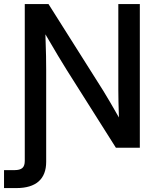

<svg xmlns="http://www.w3.org/2000/svg" viewBox="-59 -748 793 972"><path d="M13.2 113.3H-38.6V204.1H24.4C123 204.1 174.8 158.7 174.8 71.3V-393.6C174.8 -425.8 174.3 -488.8 170.9 -574.2C219.2 -491.2 258.8 -425.3 279.3 -393.1L527.8 0H648.9V-727.5H540V-294.4C540 -268.1 541 -206.1 543 -153.3C513.7 -205.1 481.4 -260.3 464.4 -287.6L186.5 -727.5H66.4V66.4C66.4 99.6 52.2 113.3 13.2 113.3Z"/></svg>

Font: Inteeer Medium
Style: Regular
Weight: 500
Designer: Rasmus Andersson
Foundry: rsms
Version: Version 4.001;Glyphs 3.4 (3402)